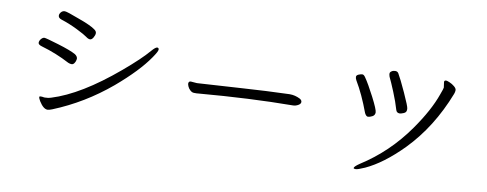

<svg xmlns="http://www.w3.org/2000/svg" viewBox="-59 -939 3117 1229"><g transform="rotate(10 1500.0 -324.0)"><path d="M267 -604Q323 -586 375 -560Q427 -534 442 -522.5Q457 -511 468.5 -511Q480 -511 489.5 -527Q499 -543 499 -556Q499 -569 484 -579Q454 -601 372 -630Q294 -660 279.5 -660Q265 -660 255.5 -649Q246 -638 246 -627Q246 -611 267 -604ZM231 -96H220Q213 -96 213 -90Q213 -84 224 -65Q252 -20 279 -20Q289 -20 309 -28Q507 -108 676 -250Q817 -370 884 -468Q913 -510 913 -522Q913 -534 902 -534Q891 -534 866 -505Q817 -447 707 -354Q474 -157 289 -100Q273 -94 251 -94H244ZM390 -401Q356 -420 273.5 -445Q191 -470 180.5 -470Q170 -470 159.5 -458Q149 -446 149 -433Q149 -420 174 -413Q271 -385 358 -339Q370 -334 380 -334Q390 -334 397 -343.5Q404 -353 406 -363L408 -373Q408 -389 390 -401Z M1152 -357Q1137 -357 1137 -341Q1137 -336 1142 -323.5Q1147 -311 1159 -300Q1171 -289 1184 -289H1202Q1207 -289 1213 -290Q1543 -318 1821 -320Q1838 -320 1854.5 -329Q1871 -338 1871 -350.5Q1871 -363 1856 -371Q1824 -387 1790 -387H1787Q1635 -382 1484.5 -372Q1334 -362 1194 -354H1190Z M2399 -608Q2413 -580 2438.5 -518Q2464 -456 2478 -407Q2483 -388 2503 -388Q2511 -388 2528.5 -395Q2546 -402 2546 -419V-426Q2546 -440 2507 -525Q2468 -610 2450 -640Q2443 -651 2429 -651Q2415 -651 2405 -644Q2395 -637 2395 -629Q2395 -621 2396.5 -617Q2398 -613 2399 -608ZM2748 -636 2753 -600Q2753 -594 2738 -554Q2700 -445 2607 -313Q2484 -138 2308 -26Q2274 -3 2274 7Q2274 12 2287.5 12Q2301 12 2346 -8Q2459 -60 2582 -185Q2736 -343 2825 -572Q2830 -585 2830 -596.5Q2830 -608 2815 -620.5Q2800 -633 2783 -640Q2766 -647 2761 -647Q2748 -647 2748 -636ZM2285 -352Q2295 -332 2306.5 -332Q2318 -332 2334.5 -340.5Q2351 -349 2351 -367.5Q2351 -386 2311 -463.5Q2271 -541 2245 -578Q2235 -593 2225.5 -593Q2216 -593 2201.5 -587Q2187 -581 2187 -570.5Q2187 -560 2194 -548Q2242 -468 2285 -352Z"/></g></svg>

Font: LXGW WenKai TC
Style: Regular
Weight: 400
Designer: LXGW / Fontworks Inc.
Foundry: LXGW / Fontworks Inc.
Version: Version 1.330